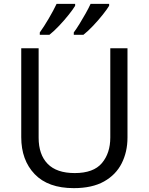

<svg xmlns="http://www.w3.org/2000/svg" viewBox="-20 -964 771 994"><path d="M640 -252Q640 -178 610 -118.5Q580 -59 518.5 -24.5Q457 10 362 10Q229 10 159.5 -62.5Q90 -135 90 -254V-714H180V-251Q180 -164 226.5 -116Q273 -68 367 -68Q464 -68 507.5 -119.5Q551 -171 551 -252V-714H640ZM545 -934Q535 -917 512 -888Q489 -859 462 -830.5Q435 -802 412 -784H362V-796Q376 -815 392 -841Q408 -867 423.5 -894.5Q439 -922 449 -944H545ZM369 -934Q359 -917 336 -888Q313 -859 286 -830.5Q259 -802 236 -784H186V-796Q207 -825 232 -867.5Q257 -910 273 -944H369Z"/></svg>

Font: RS Noto Sans
Style: Regular
Weight: 400
Designer: Monotype Design Team
Foundry: Monotype Imaging Inc.
Version: Version 3.10